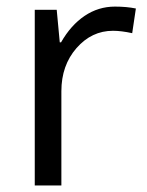

<svg xmlns="http://www.w3.org/2000/svg" viewBox="-20 -565 448 585"><path d="M330.1 -544.9Q365.7 -544.9 394 -539.1L382.8 -463.9Q349.6 -471.2 324.2 -471.2Q259.3 -471.2 213.1 -418.5Q167 -365.7 167 -287.1V0H85.9V-535.2H152.8L162.1 -436H166Q195.8 -488.3 237.8 -516.6Q279.8 -544.9 330.1 -544.9Z"/></svg>

Font: f02132580
Style: Regular
Weight: 400
Foundry: Ascender Corporation
Version: Version 1.10